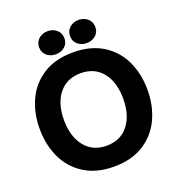

<svg xmlns="http://www.w3.org/2000/svg" viewBox="-169 -1102 1160 1255"><g transform="rotate(-20 411.5 -474.5)"><path d="M36 -382Q36 -492 77.5 -581.5Q119 -671 203 -724.5Q287 -778 411 -778Q534 -778 618.5 -724.5Q703 -671 744.5 -581.5Q786 -492 786 -382Q786 -272 744.5 -182Q703 -92 618.5 -38Q534 16 411 16Q288 16 203.5 -38Q119 -92 77.5 -182Q36 -272 36 -382ZM617 -382Q617 -497 562.5 -565Q508 -633 411 -633Q315 -633 260 -565Q205 -497 205 -382Q205 -267 260 -198Q315 -129 411 -129Q508 -129 562.5 -197.5Q617 -266 617 -382ZM215 -884Q215 -920 240.5 -942.5Q266 -965 303 -965Q340 -965 365.5 -942.5Q391 -920 391 -884Q391 -848 365.5 -826Q340 -804 303 -804Q266 -804 240.5 -826Q215 -848 215 -884ZM430 -884Q430 -920 455.5 -942.5Q481 -965 518 -965Q555 -965 580.5 -942.5Q606 -920 606 -884Q606 -848 580.5 -826Q555 -804 518 -804Q481 -804 455.5 -826Q430 -848 430 -884Z"/></g></svg>

Font: Open Sauce Two ExtraBold
Style: Regular
Weight: 800
Designer: Alfredo Marco Pradil
Foundry: Creative Sauce Fz LLC
Version: Version 1.477